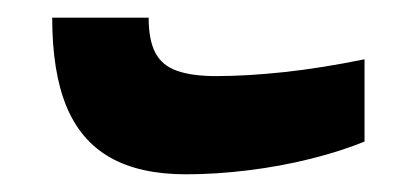

<svg xmlns="http://www.w3.org/2000/svg" viewBox="-20 -381 471 217"><path d="M190 -184Q138 -184 104.5 -203Q71 -222 55 -261Q39 -300 39 -361H148Q148 -336 155.5 -321.5Q163 -307 180 -301Q197 -295 224 -295Q259 -295 301 -299.5Q343 -304 392 -314V-221Q365 -210 331 -201.5Q297 -193 260.5 -188.5Q224 -184 190 -184Z"/></svg>

Font: Noto Sans Armenian
Style: Regular
Weight: 400
Designer: Monotype Design Team
Foundry: Monotype Imaging Inc.
Version: Version 2.007